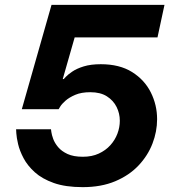

<svg xmlns="http://www.w3.org/2000/svg" viewBox="-20 -760 711 790"><path d="M320.2 10Q249.4 10 201.3 -7.1Q153.2 -24.2 123.2 -51.3Q93.2 -78.4 77 -109.1Q60.8 -139.8 54.5 -166.9Q48.2 -194 47.2 -211.1Q46.2 -228.2 46.2 -228.2H189.8Q189.8 -228.2 191.3 -216.8Q192.8 -205.4 198.9 -188.5Q205 -171.6 219.1 -154.7Q233.2 -137.8 257.8 -126.4Q282.4 -115 321 -115Q358.2 -115 386.5 -128.1Q414.8 -141.2 434.1 -162.6Q453.4 -184 463.2 -210.2Q473 -236.4 473 -263Q473 -293.4 459.6 -320.1Q446.2 -346.8 419.7 -363.7Q393.2 -380.6 351.6 -380.6Q314.8 -380.6 289.8 -369.9Q264.8 -359.2 249.5 -345.7Q234.2 -332.2 227.8 -321.5Q221.4 -310.8 221.4 -310.8H69.8L192 -740H656.8L628 -606H287.2L238.2 -434.8H242.4Q242.4 -434.8 250.7 -443.8Q259 -452.8 277.2 -465.3Q295.4 -477.8 324.5 -486.8Q353.6 -495.8 394.8 -495.8Q472 -495.8 523.4 -463.6Q574.8 -431.4 600.6 -379.7Q626.4 -328 626.4 -269.6Q626.4 -218.6 607.3 -169.1Q588.2 -119.6 550 -79.1Q511.8 -38.6 454.2 -14.3Q396.6 10 320.2 10Z"/></svg>

Font: Be Vietnam Pro Variable Thin
Style: Italic
Weight: 100
Italic angle: -12°
Designer: Lam Bao, Tony Le, Vietanh Nguyen
Foundry: Yellow Type Foundry
Version: Version 1.002